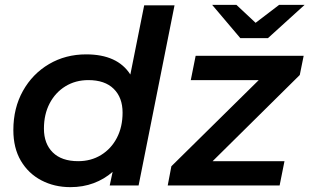

<svg xmlns="http://www.w3.org/2000/svg" viewBox="-20 -764 1275 791"><path d="M270 7Q204 7 150.5 -21Q97 -49 66 -101.5Q35 -154 35 -228Q35 -319 74.5 -389.5Q114 -460 182 -500Q250 -540 335 -540Q464 -540 517 -457L574 -742H699L551 0H432L444 -56Q410 -26 366 -9.5Q322 7 270 7ZM302 -100Q355 -100 396.5 -125.5Q438 -151 461.5 -196Q485 -241 485 -300Q485 -362 448.5 -398Q412 -434 344 -434Q291 -434 249.5 -408.5Q208 -383 184.5 -338Q161 -293 161 -234Q161 -172 197.5 -136Q234 -100 302 -100ZM671 0 686 -79 1046 -434H766L786 -534H1231L1215 -455L856 -100H1152L1132 0ZM970 -607 854 -744H954L1033 -670L1130 -744H1235L1084 -607Z"/></svg>

Font: Montserrat SemiBold
Style: Italic
Weight: 600
Italic angle: -11.3°
Designer: Julieta Ulanovsky
Foundry: Julieta Ulanovsky
Version: Version 9.000; ttfautohint (v1.8.4.7-5d5b)